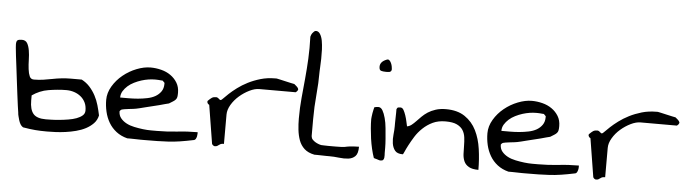

<svg xmlns="http://www.w3.org/2000/svg" viewBox="-41 -740 3252 904"><g transform="rotate(5 1585.0 -287.5)"><path d="M85.9 -8.8Q78.1 -13.7 73.2 -22Q68.4 -30.3 65.4 -40Q62.5 -49.8 60.1 -59.6Q57.6 -69.3 57.6 -75.2Q55.7 -85.9 52.7 -108.4Q49.8 -130.9 45.9 -160.6Q42 -190.4 38.1 -223.6Q34.2 -256.8 30.3 -287.6Q26.4 -318.4 23.4 -342.8Q20.5 -367.2 19.5 -379.9Q19.5 -381.8 19 -387.7Q18.6 -393.6 18.6 -395.5Q18.6 -410.2 24.4 -414.6Q30.3 -418.9 44.9 -418.9Q62.5 -418.9 70.3 -405.8Q78.1 -392.6 81.5 -372.1Q85 -351.6 85.4 -328.1Q85.9 -304.7 88.4 -284.2Q90.8 -263.7 96.7 -250.5Q102.5 -237.3 117.2 -237.3Q138.7 -237.3 160.2 -240.2Q181.6 -243.2 203.1 -247.6Q224.6 -252 246.6 -254.4Q268.6 -256.8 290 -256.8H299.8Q307.6 -256.8 315.9 -256.8Q324.2 -256.8 332 -256.8H341.8Q364.3 -245.1 380.4 -227.1Q396.5 -209 407.7 -188Q418.9 -167 425.8 -143.1Q432.6 -119.1 437.5 -95.7Q432.6 -73.2 417.5 -57.6Q402.3 -42 381.8 -31.2Q361.3 -20.5 336.9 -14.2Q312.5 -7.8 287.6 -4.4Q262.7 -1 240.2 0Q217.8 1 200.2 1Q183.6 1 170.4 0.5Q157.2 0 144.5 -1Q131.8 -2 117.7 -3.9Q103.5 -5.9 85.9 -8.8ZM113.3 -137.7Q113.3 -95.7 129.9 -75.7Q146.5 -55.7 189.5 -55.7Q198.2 -55.7 215.8 -56.2Q233.4 -56.6 253.4 -58.6Q273.4 -60.5 294.9 -64Q316.4 -67.4 333.5 -73.7Q350.6 -80.1 361.3 -89.4Q372.1 -98.6 372.1 -113.3Q372.1 -134.8 364.3 -150.9Q356.4 -167 342.8 -178.2Q329.1 -189.5 311.5 -195.3Q293.9 -201.2 274.4 -201.2Q253.9 -201.2 232.9 -199.2Q211.9 -197.3 190.4 -193.8Q168.9 -190.4 149.4 -182.1Q129.9 -173.8 113.3 -162.1Q113.3 -158.2 113.3 -149.4Q113.3 -140.6 113.3 -137.7Z M464.8 -171.9Q464.8 -205.1 483.4 -236.3Q502 -267.6 530.8 -291Q559.6 -314.5 594.2 -328.1Q628.9 -341.8 660.2 -341.8Q685.5 -341.8 710.4 -335.4Q735.4 -329.1 754.9 -315.4Q774.4 -301.8 786.6 -281.7Q798.8 -261.7 798.8 -234.4Q798.8 -221.7 797.4 -214.4Q795.9 -207 791 -201.7Q786.1 -196.3 778.8 -191.9Q771.5 -187.5 760.7 -180.7Q754.9 -179.7 743.2 -176.3Q731.4 -172.9 716.3 -168.9Q701.2 -165 684.6 -161.1Q668 -157.2 652.8 -153.3Q637.7 -149.4 626 -146.5Q614.3 -143.6 608.4 -142.6Q605.5 -141.6 595.7 -140.6Q585.9 -139.6 574.7 -138.2Q563.5 -136.7 553.7 -135.3Q543.9 -133.8 542 -132.8Q539.1 -131.8 535.6 -128.4Q532.2 -125 532.2 -124Q532.2 -104.5 543 -91.3Q553.7 -78.1 570.3 -69.3Q586.9 -60.5 607.9 -56.2Q628.9 -51.8 649.4 -49.3Q669.9 -46.9 687.5 -46.9Q705.1 -46.9 715.8 -46.9Q764.6 -46.9 811.5 -52.2Q858.4 -57.6 907.2 -57.6V-49.8Q907.2 -43.9 905.8 -37.6Q904.3 -31.2 901.4 -25.9Q898.4 -20.5 893.6 -19.5Q856.4 -11.7 827.6 -7.3Q798.8 -2.9 773.4 -1.5Q748 0 720.7 0.5Q693.4 1 660.2 1H643.6Q632.8 1 620.1 0.5Q607.4 0 595.7 0H579.1Q548.8 -7.8 526.9 -24.9Q504.9 -42 491.2 -65.4Q477.5 -88.9 471.2 -116.2Q464.8 -143.6 464.8 -171.9ZM683.6 -287.1Q670.9 -287.1 654.8 -284.7Q638.7 -282.2 621.6 -276.9Q604.5 -271.5 587.9 -263.2Q571.3 -254.9 558.6 -243.7Q545.9 -232.4 537.6 -218.8Q529.3 -205.1 529.3 -188.5H569.3Q590.8 -188.5 613.3 -190.4Q635.7 -192.4 657.2 -196.8Q678.7 -201.2 694.8 -210.4Q710.9 -219.7 721.2 -234.4Q731.4 -249 731.4 -270.5V-275.4L721.7 -285.2Q719.7 -285.2 714.4 -285.6Q709 -286.1 703.1 -286.6Q697.3 -287.1 691.9 -287.1Q686.5 -287.1 683.6 -287.1Z M950.2 -190.4Q949.2 -190.4 945.3 -193.8Q941.4 -197.3 941.4 -200.2Q940.4 -200.2 940.4 -202.1V-207Q940.4 -208 941.4 -209Q952.1 -219.7 959.5 -224.6Q966.8 -229.5 979.5 -229.5Q983.4 -229.5 986.8 -227.5Q990.2 -225.6 992.2 -223.6Q994.1 -221.7 996.6 -219.7Q999 -217.8 1002 -217.8Q1004.9 -217.8 1013.7 -227.1Q1022.5 -236.3 1037.1 -250Q1051.8 -263.7 1073.2 -279.8Q1094.7 -295.9 1121.6 -309.6Q1148.4 -323.2 1180.2 -332.5Q1211.9 -341.8 1250 -341.8H1255.9Q1259.8 -340.8 1272 -338.4Q1284.2 -335.9 1297.9 -332.5Q1311.5 -329.1 1323.7 -326.7Q1335.9 -324.2 1340.8 -323.2Q1341.8 -322.3 1344.7 -319.8Q1347.7 -317.4 1350.6 -314.9Q1353.5 -312.5 1356 -309.6Q1358.4 -306.6 1359.4 -304.7Q1359.4 -303.7 1360.4 -301.8Q1360.4 -301.8 1360.8 -300.8Q1361.3 -299.8 1361.3 -299.8L1360.4 -297.9Q1360.4 -297.9 1360.4 -296.9Q1359.4 -295.9 1359.4 -294.9Q1358.4 -292 1354.5 -288.6Q1350.6 -285.2 1350.6 -285.2H1178.7Q1157.2 -285.2 1132.3 -272.9Q1107.4 -260.7 1085.4 -241.7Q1063.5 -222.7 1049.3 -198.7Q1035.2 -174.8 1035.2 -152.3V-13.7Q1024.4 -13.7 1019.5 -11.2Q1014.6 -8.8 1011.2 -5.9Q1007.8 -2.9 1003.9 -1Q1000 1 993.2 1H991.2Q990.2 1 989.3 0Q985.4 -1 982.4 -4.4Q979.5 -7.8 979.5 -8.8Z M1376 -163.1Q1376 -214.8 1380.4 -260.7Q1384.8 -306.6 1389.2 -353.5Q1393.6 -400.4 1396 -448.2Q1398.4 -496.1 1396.5 -551.8Q1397.5 -555.7 1399.4 -560.5Q1401.4 -565.4 1404.8 -569.8Q1408.2 -574.2 1412.1 -577.6Q1416 -581.1 1420.9 -581.1Q1432.6 -581.1 1440.4 -568.8Q1448.2 -556.6 1451.7 -537.6Q1455.1 -518.6 1456.1 -496.1Q1457 -473.6 1456.5 -452.6Q1456.1 -431.6 1455.1 -416Q1454.1 -400.4 1454.1 -394.5Q1454.1 -336.9 1448.7 -280.8Q1443.4 -224.6 1443.4 -166V-150.4Q1443.4 -138.7 1443.4 -126Q1443.4 -113.3 1443.4 -101.6V-85.9Q1444.3 -76.2 1450.2 -69.8Q1456.1 -63.5 1463.4 -59.1Q1470.7 -54.7 1478.5 -51.8Q1486.3 -48.8 1492.2 -47.9Q1496.1 -47.9 1505.4 -47.4Q1514.6 -46.9 1525.4 -46.9Q1536.1 -46.9 1545.4 -46.9Q1554.7 -46.9 1558.6 -46.9Q1575.2 -46.9 1585.4 -47.4Q1595.7 -47.9 1602.1 -48.8Q1608.4 -49.8 1614.3 -51.3Q1620.1 -52.7 1627 -53.2Q1633.8 -53.7 1643.6 -54.7Q1653.3 -55.7 1669.9 -55.7Q1669.9 -23.4 1657.2 -10.7Q1644.5 2 1624.5 4.4Q1604.5 6.8 1580.6 3.9Q1556.6 1 1534.2 1H1520.5Q1510.7 1 1499 0.5Q1487.3 0 1476.6 0H1463.9Q1433.6 -5.9 1416 -22Q1398.4 -38.1 1390.1 -61Q1381.8 -84 1378.9 -110.4Q1376 -136.7 1376 -163.1Z M1744.1 -8.8Q1737.3 -28.3 1731.9 -51.3Q1726.6 -74.2 1723.1 -98.6Q1719.7 -123 1717.8 -146.5Q1715.8 -169.9 1715.8 -190.4Q1715.8 -193.4 1716.8 -201.7Q1717.8 -210 1719.2 -218.8Q1720.7 -227.5 1722.7 -235.8Q1724.6 -244.1 1725.6 -247.1Q1726.6 -248 1734.4 -249Q1742.2 -250 1744.1 -250Q1756.8 -250 1764.6 -236.3Q1772.5 -222.7 1778.3 -201.2Q1784.2 -179.7 1786.6 -153.8Q1789.1 -127.9 1791 -104Q1793 -80.1 1793 -61.5Q1793 -43 1793 -36.1Q1793 -33.2 1793.5 -26.9Q1793.9 -20.5 1793 -14.2Q1792 -7.8 1788.6 -3.9Q1785.2 0 1777.3 0H1773.4Q1771.5 0 1767.6 -1.5Q1763.7 -2.9 1758.8 -4.4Q1753.9 -5.9 1750 -6.8Q1746.1 -7.8 1744.1 -8.8ZM1733.4 -439.5Q1733.4 -463.9 1764.6 -475.6Q1771.5 -478.5 1776.9 -473.6Q1782.2 -468.8 1785.6 -460.9Q1789.1 -453.1 1790.5 -444.8Q1792 -436.5 1792 -432.6Q1792 -426.8 1789.1 -423.3Q1786.1 -419.9 1781.7 -418.9Q1777.3 -418 1772.5 -418H1764.6Q1751 -418 1742.2 -420.9Q1733.4 -423.8 1733.4 -439.5Z M2065.4 -210Q2031.2 -210 2005.4 -197.8Q1979.5 -185.5 1959 -166Q1938.5 -146.5 1924.8 -124.5Q1911.1 -102.5 1900.9 -83Q1890.6 -63.5 1885.3 -50.8Q1879.9 -38.1 1877.9 -38.1Q1851.6 -38.1 1840.8 -51.8Q1830.1 -65.4 1827.1 -85.4Q1824.2 -105.5 1826.7 -127.4Q1829.1 -149.4 1829.1 -166V-182.6Q1829.1 -194.3 1829.6 -207Q1830.1 -219.7 1830.1 -230.5V-247.1Q1833 -254.9 1837.9 -255.9Q1842.8 -256.8 1848.6 -256.8Q1857.4 -256.8 1863.3 -246.6Q1869.1 -236.3 1874 -221.7Q1878.9 -207 1881.8 -192.9Q1884.8 -178.7 1886.7 -170.9Q1898.4 -172.9 1908.2 -180.7Q1918 -188.5 1928.2 -199.2Q1938.5 -210 1950.2 -221.7Q1961.9 -233.4 1977.5 -243.7Q1993.2 -253.9 2014.2 -260.7Q2035.2 -267.6 2062.5 -267.6Q2117.2 -267.6 2152.3 -243.7Q2187.5 -219.7 2206.5 -181.2Q2225.6 -142.6 2232.4 -94.2Q2239.3 -45.9 2239.3 3.9Q2210 3.9 2193.8 -5.4Q2177.7 -14.6 2170.9 -29.8Q2164.1 -44.9 2163.1 -64Q2162.1 -83 2162.1 -103Q2162.1 -123 2159.7 -142.6Q2157.2 -162.1 2147.9 -176.8Q2138.7 -191.4 2119.6 -200.7Q2100.6 -210 2065.4 -210Z M2266.6 -171.9Q2266.6 -205.1 2285.2 -236.3Q2303.7 -267.6 2332.5 -291Q2361.3 -314.5 2396 -328.1Q2430.7 -341.8 2461.9 -341.8Q2487.3 -341.8 2512.2 -335.4Q2537.1 -329.1 2556.6 -315.4Q2576.2 -301.8 2588.4 -281.7Q2600.6 -261.7 2600.6 -234.4Q2600.6 -221.7 2599.1 -214.4Q2597.7 -207 2592.8 -201.7Q2587.9 -196.3 2580.6 -191.9Q2573.2 -187.5 2562.5 -180.7Q2556.6 -179.7 2544.9 -176.3Q2533.2 -172.9 2518.1 -168.9Q2502.9 -165 2486.3 -161.1Q2469.7 -157.2 2454.6 -153.3Q2439.5 -149.4 2427.7 -146.5Q2416 -143.6 2410.2 -142.6Q2407.2 -141.6 2397.5 -140.6Q2387.7 -139.6 2376.5 -138.2Q2365.2 -136.7 2355.5 -135.3Q2345.7 -133.8 2343.8 -132.8Q2340.8 -131.8 2337.4 -128.4Q2334 -125 2334 -124Q2334 -104.5 2344.7 -91.3Q2355.5 -78.1 2372.1 -69.3Q2388.7 -60.5 2409.7 -56.2Q2430.7 -51.8 2451.2 -49.3Q2471.7 -46.9 2489.3 -46.9Q2506.8 -46.9 2517.6 -46.9Q2566.4 -46.9 2613.3 -52.2Q2660.2 -57.6 2709 -57.6V-49.8Q2709 -43.9 2707.5 -37.6Q2706.1 -31.2 2703.1 -25.9Q2700.2 -20.5 2695.3 -19.5Q2658.2 -11.7 2629.4 -7.3Q2600.6 -2.9 2575.2 -1.5Q2549.8 0 2522.5 0.5Q2495.1 1 2461.9 1H2445.3Q2434.6 1 2421.9 0.5Q2409.2 0 2397.5 0H2380.9Q2350.6 -7.8 2328.6 -24.9Q2306.6 -42 2293 -65.4Q2279.3 -88.9 2272.9 -116.2Q2266.6 -143.6 2266.6 -171.9ZM2485.4 -287.1Q2472.7 -287.1 2456.5 -284.7Q2440.4 -282.2 2423.3 -276.9Q2406.2 -271.5 2389.6 -263.2Q2373 -254.9 2360.4 -243.7Q2347.7 -232.4 2339.4 -218.8Q2331.1 -205.1 2331.1 -188.5H2371.1Q2392.6 -188.5 2415 -190.4Q2437.5 -192.4 2459 -196.8Q2480.5 -201.2 2496.6 -210.4Q2512.7 -219.7 2522.9 -234.4Q2533.2 -249 2533.2 -270.5V-275.4L2523.4 -285.2Q2521.5 -285.2 2516.1 -285.6Q2510.7 -286.1 2504.9 -286.6Q2499 -287.1 2493.7 -287.1Q2488.3 -287.1 2485.4 -287.1Z M2752 -190.4Q2751 -190.4 2747.1 -193.8Q2743.2 -197.3 2743.2 -200.2Q2742.2 -200.2 2742.2 -202.1V-207Q2742.2 -208 2743.2 -209Q2753.9 -219.7 2761.2 -224.6Q2768.6 -229.5 2781.2 -229.5Q2785.2 -229.5 2788.6 -227.5Q2792 -225.6 2793.9 -223.6Q2795.9 -221.7 2798.3 -219.7Q2800.8 -217.8 2803.7 -217.8Q2806.6 -217.8 2815.4 -227.1Q2824.2 -236.3 2838.9 -250Q2853.5 -263.7 2875 -279.8Q2896.5 -295.9 2923.3 -309.6Q2950.2 -323.2 2981.9 -332.5Q3013.7 -341.8 3051.8 -341.8H3057.6Q3061.5 -340.8 3073.7 -338.4Q3085.9 -335.9 3099.6 -332.5Q3113.3 -329.1 3125.5 -326.7Q3137.7 -324.2 3142.6 -323.2Q3143.6 -322.3 3146.5 -319.8Q3149.4 -317.4 3152.3 -314.9Q3155.3 -312.5 3157.7 -309.6Q3160.2 -306.6 3161.1 -304.7Q3161.1 -303.7 3162.1 -301.8Q3162.1 -301.8 3162.6 -300.8Q3163.1 -299.8 3163.1 -299.8L3162.1 -297.9Q3162.1 -297.9 3162.1 -296.9Q3161.1 -295.9 3161.1 -294.9Q3160.2 -292 3156.2 -288.6Q3152.3 -285.2 3152.3 -285.2H2980.5Q2959 -285.2 2934.1 -272.9Q2909.2 -260.7 2887.2 -241.7Q2865.2 -222.7 2851.1 -198.7Q2836.9 -174.8 2836.9 -152.3V-13.7Q2826.2 -13.7 2821.3 -11.2Q2816.4 -8.8 2813 -5.9Q2809.6 -2.9 2805.7 -1Q2801.8 1 2794.9 1H2793Q2792 1 2791 0Q2787.1 -1 2784.2 -4.4Q2781.2 -7.8 2781.2 -8.8Z"/></g></svg>

Font: Swanky and Moo Moo Cyrillic
Style: Regular
Weight: 400
Designer: Kimberly Geswein; Denis Ignatov
Foundry: Kimberly Geswein; Denis Ignatov
Version: Version 1.003 June 27, 2018